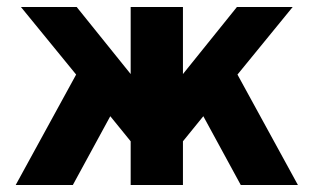

<svg xmlns="http://www.w3.org/2000/svg" viewBox="-20 -531 900 551"><path d="M25 0 198.5 -317 40 -511H200L355 -318.5V-511H505V-318.5L660 -511H820L661.5 -317L835 0H671L563.5 -197.5L505 -125.5V0H355V-125.5L296.5 -197.5L189 0Z"/></svg>

Font: Overpass Black
Style: Regular
Weight: 900
Designer: Delve Withrington, Dave Bailey, Thomas Jockin
Foundry: Delve Fonts LLC
Version: Version 4.000; ttfautohint (v1.8.3)